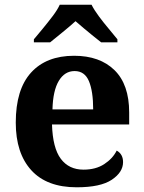

<svg xmlns="http://www.w3.org/2000/svg" viewBox="-20 -786 611 816"><path d="M306 10Q179 10 113 -62.5Q47 -135 47 -265Q47 -406 112 -477.5Q177 -549 295 -549Q404 -549 466.5 -488Q529 -427 529 -308V-257H201Q204 -157 238.5 -111Q273 -65 335 -65Q387 -65 423 -88.5Q459 -112 476 -146Q503 -131 503 -97Q503 -54 455 -22Q407 10 306 10ZM376 -321Q376 -398 358 -441Q340 -484 297 -484Q255 -484 230 -442.5Q205 -401 203 -321ZM124 -619Q140 -638 161.5 -664Q183 -690 203.5 -717Q224 -744 234 -766H369Q380 -744 400 -717Q420 -690 442 -664Q464 -638 479 -619V-606H410Q396 -617 376 -633Q356 -649 336 -666Q316 -683 301 -696Q279 -676 246.5 -649.5Q214 -623 193 -606H124Z"/></svg>

Font: NotoSerif-Bold
Style: Regular
Weight: 700
Designer: Monotype Design Team
Foundry: Monotype Imaging Inc.
Version: Version 2.007; ttfautohint (v1.8) -l 8 -r 50 -G 200 -x 14 -D